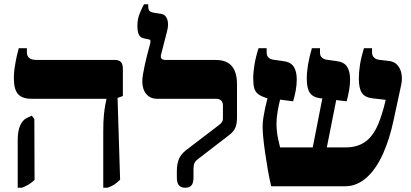

<svg xmlns="http://www.w3.org/2000/svg" viewBox="-20 -873 1928 900"><path d="M464 7V-255Q464 -305 467 -333.5Q470 -362 473 -379Q476 -396 479 -408V-410H127Q84 -410 64.5 -432Q45 -454 45 -506Q45 -529 47.5 -548Q50 -567 54.5 -590.5Q59 -614 68 -647H106V-627Q106 -610 117.5 -601Q129 -592 152 -592H518Q538 -592 547 -582Q556 -572 556 -550V-423L531 -414L543 -31Q528 -16 516 -8Q504 0 484 7ZM63 7V-217Q63 -259 74.5 -284.5Q86 -310 104 -319L129 -331L141 -315L142 -30Q127 -16 115 -8.5Q103 -1 83 7Z M848 7Q829 7 819 -4Q809 -15 809 -42V-71Q809 -103 818 -126Q827 -149 852 -169L1004 -285Q1017 -295 1021 -301.5Q1025 -308 1025 -318V-378Q1025 -394 1016.5 -402Q1008 -410 992 -410H717Q684 -410 665.5 -432.5Q647 -455 647 -492Q647 -505 650.5 -526Q654 -547 659 -570Q664 -593 669.5 -614Q675 -635 679 -650Q683 -665 684 -669Q686 -679 685 -683Q684 -687 679 -688L655 -693Q638 -696 631 -710.5Q624 -725 624 -753Q624 -784 635.5 -811.5Q647 -839 655 -853H675V-842Q675 -828 680.5 -822Q686 -816 703 -813L736 -808Q756 -805 764 -782.5Q772 -760 763 -726L735 -617Q732 -606 736.5 -599Q741 -592 756 -592H991Q1025 -592 1047 -579.5Q1069 -567 1080 -541.5Q1091 -516 1091 -477V-323Q1091 -295 1084 -276.5Q1077 -258 1057 -242L914 -132Q896 -119 891.5 -108.5Q887 -98 887 -79V-42Q887 -14 877 -3.5Q867 7 848 7Z M1251 0Q1242 -39 1235 -79.5Q1228 -120 1222.5 -158.5Q1217 -197 1214 -228Q1211 -259 1211 -279Q1211 -299 1214.5 -321.5Q1218 -344 1223 -367.5Q1228 -391 1234 -413L1228 -414Q1203 -422 1190 -432Q1177 -442 1172 -459Q1167 -476 1167 -505Q1167 -535 1173 -571Q1179 -607 1192 -647H1230V-626Q1230 -611 1239.5 -602.5Q1249 -594 1269 -592L1305 -587Q1342 -583 1356.5 -561Q1371 -539 1371 -501Q1371 -475 1366.5 -450Q1362 -425 1354 -398L1293 -406Q1286 -379 1281 -348.5Q1276 -318 1276 -292Q1276 -277 1278 -258Q1280 -239 1284 -220Q1288 -201 1293 -182H1446L1491 -412H1483Q1446 -417 1432 -438.5Q1418 -460 1418 -505Q1418 -535 1424 -571Q1430 -607 1442 -647H1480V-626Q1480 -611 1489.5 -602.5Q1499 -594 1519 -592L1555 -587Q1592 -583 1606.5 -561Q1621 -539 1621 -501Q1621 -475 1616.5 -450Q1612 -425 1605 -398L1556 -404L1512 -182H1598Q1625 -182 1646.5 -187.5Q1668 -193 1685.5 -204Q1703 -215 1717 -231Q1731 -247 1742 -268Q1753 -289 1762 -314.5Q1771 -340 1779 -369L1788 -405L1727 -412Q1690 -416 1676 -438Q1662 -460 1662 -505Q1662 -535 1667.5 -570Q1673 -605 1686 -647H1724V-626Q1724 -613 1733 -603.5Q1742 -594 1762 -592L1797 -588Q1827 -586 1842.5 -568.5Q1858 -551 1862 -526.5Q1866 -502 1861 -477L1825 -310Q1816 -267 1803.5 -227Q1791 -187 1775.5 -152.5Q1760 -118 1741 -90Q1722 -62 1700 -42Q1678 -22 1652.5 -11Q1627 0 1599 0Z"/></svg>

Font: Noto Serif Hebrew ExtraBold
Style: Regular
Weight: 800
Version: Version 2.003